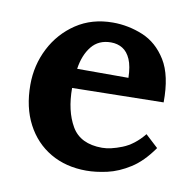

<svg xmlns="http://www.w3.org/2000/svg" viewBox="-55 -443 514 510"><g transform="rotate(10 202.0 -188.0)"><path d="M208.7 12.1Q153.6 12.1 111.8 -12.3Q70 -36.7 46.6 -81.4Q23.1 -126.1 23.1 -187Q23.1 -239.8 46.4 -285.5Q69.7 -331.1 112 -359.4Q154.4 -387.6 210.9 -387.6Q252.7 -387.6 291.7 -371.5Q330.8 -355.3 355.7 -315Q380.6 -274.7 379.9 -202.1L133.8 -197.7Q133.8 -136 157.3 -95.5Q180.8 -55 239.5 -55Q262.2 -55 293.2 -67.3Q324.2 -79.6 349.8 -111.1L383.9 -79.6Q356.8 -40.7 326 -21.1Q295.2 -1.5 264.8 5.3Q234.3 12.1 208.7 12.1ZM138.2 -250.1H276.5Q275.8 -281.3 267.7 -299.8Q259.6 -318.3 246.1 -326.5Q232.5 -334.8 214.9 -334.8Q181.5 -334.8 162.6 -311.3Q143.7 -287.9 138.2 -250.1Z"/></g></svg>

Font: Parastoo
Style: Regular
Weight: 400
Foundry: Saber Rastikerdar (saber.rastikerdar@gmail.com)
Version: Version 3.000